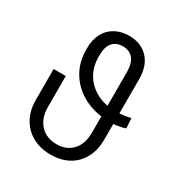

<svg xmlns="http://www.w3.org/2000/svg" viewBox="-173 -868 959 1008"><g transform="rotate(30 306.5 -363.5)"><path d="M546.4 -369.1 550.3 -308.6Q537.6 -303.7 522.7 -300.5Q507.8 -297.4 491.9 -295.7Q476.1 -293.9 460 -293.9Q371.6 -293.9 304.2 -328.1Q236.8 -362.3 199 -422.9Q161.1 -483.4 161.1 -563V-568.8Q161.1 -622.6 181.4 -660.2Q201.7 -697.8 237.8 -717.5Q273.9 -737.3 321.8 -737.3Q393.6 -737.3 436.5 -692.1Q479.5 -647 479.5 -565.4V-201.2Q479.5 -135.3 453.6 -87.9Q427.7 -40.5 381.8 -15.4Q335.9 9.8 274.4 9.8Q211.4 9.8 163.8 -16.6Q116.2 -43 90.1 -90.3Q64 -137.7 64 -201.2V-387.7H137.7V-201.2Q137.7 -133.3 174.6 -93.3Q211.4 -53.2 274.4 -53.2Q333.5 -53.2 369.4 -91.6Q405.3 -129.9 405.3 -201.2V-565.4Q404.8 -620.1 382.8 -646.5Q360.8 -672.9 319.8 -672.9Q281.2 -672.9 258.8 -648.2Q236.3 -623.5 236.3 -568.4V-561.5Q236.3 -502.4 263.4 -456.5Q290.5 -410.6 340.6 -384Q390.6 -357.4 458.5 -357.4Q470.2 -357.4 481.7 -358.4Q493.2 -359.4 504.2 -360.8Q515.1 -362.3 525.9 -364.5Q536.6 -366.7 546.4 -369.1Z"/></g></svg>

Font: Inter 17pt Light
Style: Regular
Weight: 300
Version: Version 4.001;git-66647c0bb